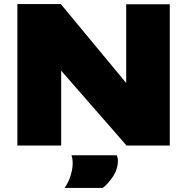

<svg xmlns="http://www.w3.org/2000/svg" viewBox="-20 -721 927 951"><path d="M66 0V-701H281L605 -310V-700H821V0H607L283 -371V0ZM300 210Q319 183 329.5 149.5Q340 116 340 88Q340 65 334 48H558Q564 61 564 75Q564 116 540.5 152Q517 188 489 210Z"/></svg>

Font: Georama Extended ExtraBold
Style: Regular
Weight: 800
Width: 7
Designer: Jean-Baptiste Levee
Foundry: Production Type
Version: Version 1.000